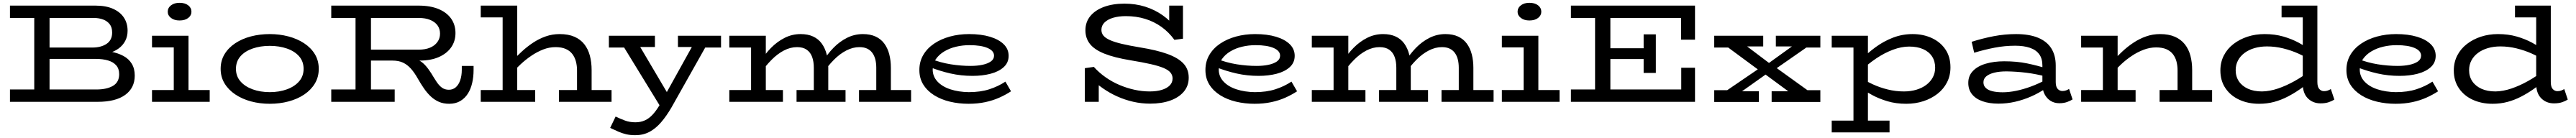

<svg xmlns="http://www.w3.org/2000/svg" viewBox="-20 -726 18351 984"><path d="M51 0V-88H667Q741 -88 785 -114Q829 -140 829 -197Q829 -236 808 -260Q787 -284 749.5 -295Q712 -306 663 -306H296V-387H638Q700 -387 739.5 -413.5Q779 -440 779 -494Q779 -531 761.5 -553.5Q744 -576 714.5 -587Q685 -598 648 -598H51V-686H660Q735 -686 786 -663Q837 -640 863 -600Q889 -560 889 -507Q889 -467 872.5 -435Q856 -403 825.5 -380.5Q795 -358 753 -346.5Q711 -335 662 -335V-367Q720 -367 770 -357.5Q820 -348 858.5 -327.5Q897 -307 918.5 -272Q940 -237 940 -187Q940 -99 872 -49.5Q804 0 676 0ZM224 -50V-636H333V-50Z M1218 -24V-471H1323V-24ZM1063 0V-84H1474V0ZM1063 -388V-471H1298V-388ZM1259 -580Q1222 -580 1198.5 -598Q1175 -616 1175 -642Q1175 -670 1198.5 -688Q1222 -706 1259 -706Q1298 -706 1321 -688Q1344 -670 1344 -642Q1344 -616 1321 -598Q1298 -580 1259 -580Z M1902 14Q1831 14 1768 -3Q1705 -20 1656.5 -52.5Q1608 -85 1580 -131Q1552 -177 1552 -235Q1552 -294 1580 -340Q1608 -386 1656.5 -418Q1705 -450 1768 -466.5Q1831 -483 1902 -483Q1971 -483 2034 -466.5Q2097 -450 2146 -418Q2195 -386 2223 -340Q2251 -294 2251 -235Q2251 -177 2223.5 -131Q2196 -85 2148 -52.5Q2100 -20 2036.5 -3Q1973 14 1902 14ZM1902 -69Q1969 -69 2024 -89Q2079 -109 2111 -146Q2143 -183 2143 -235Q2143 -288 2111 -324.5Q2079 -361 2024 -380Q1969 -399 1902 -399Q1835 -399 1780 -380Q1725 -361 1693 -324.5Q1661 -288 1661 -235Q1661 -183 1693 -146Q1725 -109 1780 -89Q1835 -69 1902 -69Z M2587 -294V-372H2964Q3010 -372 3043.5 -386Q3077 -400 3096 -426Q3115 -452 3115 -486Q3115 -520 3097 -545Q3079 -570 3045 -584Q3011 -598 2964 -598H2340V-686H2962Q3045 -686 3103.5 -662Q3162 -638 3193.5 -594Q3225 -550 3225 -490Q3225 -432 3194 -388Q3163 -344 3106 -319Q3049 -294 2968 -294ZM2340 0V-88H2792V0ZM2513 -49V-635H2623V-49ZM3180 14Q3139 14 3107 0Q3075 -14 3049 -38.5Q3023 -63 3000.5 -95.5Q2978 -128 2957 -165Q2933 -208 2907.5 -236.5Q2882 -265 2851 -279.5Q2820 -294 2777 -294H2654L2662 -319H2846Q2884 -319 2913.5 -313.5Q2943 -308 2966.5 -295Q2990 -282 3010.5 -259.5Q3031 -237 3052 -204Q3073 -169 3090.5 -142.5Q3108 -116 3128.5 -101Q3149 -86 3178 -86Q3207 -86 3227.5 -104Q3248 -122 3259 -154.5Q3270 -187 3270 -228V-256H3354V-226Q3354 -178 3344 -134.5Q3334 -91 3313 -58Q3292 -25 3259 -5.5Q3226 14 3180 14Z M4091 0V-224Q4091 -258 4083 -288Q4075 -318 4057.5 -341Q4040 -364 4010.5 -377Q3981 -390 3938 -390Q3893 -390 3849.5 -373Q3806 -356 3765.5 -328.5Q3725 -301 3689.5 -268Q3654 -235 3625 -202V-286Q3659 -323 3697.5 -358.5Q3736 -394 3778.5 -422Q3821 -450 3868 -466.5Q3915 -483 3967 -483Q4029 -483 4072.5 -464Q4116 -445 4143 -410.5Q4170 -376 4182.5 -329Q4195 -282 4195 -226V0ZM3405 0V-84H3793V0ZM3962 0V-84H4337V0ZM3665 -686V0H3561V-602H3405V-686Z M4506 238Q4469 238 4440 231Q4411 224 4384 212Q4357 200 4327 186L4366 105Q4399 121 4432.5 133.5Q4466 146 4507 146Q4544 146 4574 132.5Q4604 119 4629.5 91.5Q4655 64 4680 22L4944 -454H5042L4764 40Q4728 102 4689.5 146.5Q4651 191 4606.5 214.5Q4562 238 4506 238ZM4700 59 4393 -442H4511L4766 -10ZM4318 -387V-471H4646V-391H4478L4470 -387ZM4810 -391V-471H5117V-387H4971L4960 -391Z M5176 -387V-471H5406V-387ZM5331 -24V-471H5436V-24ZM5176 0V-84H5558V0ZM5778 -24V-243Q5778 -287 5766 -320Q5754 -353 5727.5 -371.5Q5701 -390 5659 -390Q5611 -390 5565 -366Q5519 -342 5477 -299.5Q5435 -257 5397 -203V-286Q5430 -341 5474 -385.5Q5518 -430 5571 -456.5Q5624 -483 5684 -483Q5736 -483 5773.5 -465.5Q5811 -448 5834.5 -415.5Q5858 -383 5869.5 -339Q5881 -295 5881 -242V-24ZM5655 0V-84H6004V0ZM6223 -24V-243Q6223 -276 6216 -303Q6209 -330 6194.5 -349.5Q6180 -369 6157.5 -379.5Q6135 -390 6103 -390Q6056 -390 6009.5 -366Q5963 -342 5921 -299.5Q5879 -257 5842 -203V-286Q5875 -341 5918.5 -385.5Q5962 -430 6015 -456.5Q6068 -483 6128 -483Q6180 -483 6218 -465.5Q6256 -448 6280 -415.5Q6304 -383 6315.5 -339Q6327 -295 6327 -242V-24ZM6100 0V-84H6471V0Z M6880 14Q6811 14 6748 -1Q6685 -16 6636 -46.5Q6587 -77 6558.5 -122Q6530 -167 6530 -227Q6530 -287 6558 -334.5Q6586 -382 6635 -415Q6684 -448 6748 -465.5Q6812 -483 6884 -483Q6970 -483 7033 -464Q7096 -445 7131 -410.5Q7166 -376 7166 -328Q7166 -279 7130.5 -247Q7095 -215 7037 -200Q6979 -185 6909 -185Q6827 -185 6752 -202Q6677 -219 6606 -247V-308Q6681 -279 6753.5 -267.5Q6826 -256 6895 -256Q6942 -256 6979.5 -264Q7017 -272 7039.5 -288Q7062 -304 7062 -329Q7062 -364 7015.5 -384Q6969 -404 6887 -404Q6838 -404 6791.5 -393Q6745 -382 6707.5 -359.5Q6670 -337 6647.5 -304.5Q6625 -272 6625 -230Q6625 -181 6659 -144.5Q6693 -108 6751.5 -89Q6810 -70 6882 -69Q6965 -69 7028.5 -89.5Q7092 -110 7143 -144L7183 -75Q7145 -50 7099 -29.5Q7053 -9 6998.5 2.5Q6944 14 6880 14Z M8174 13Q8112 13 8053 -0.5Q7994 -14 7939.5 -38.5Q7885 -63 7836.5 -97Q7788 -131 7748 -171L7808 -163V0H7709V-240L7773 -249Q7811 -207 7857.5 -174.5Q7904 -142 7956 -120Q8008 -98 8062.5 -86Q8117 -74 8171 -74Q8220 -74 8256.5 -85Q8293 -96 8313.5 -116.5Q8334 -137 8334 -167Q8334 -190 8319 -208.5Q8304 -227 8269.5 -241.5Q8235 -256 8177.5 -269Q8120 -282 8035 -296Q7919 -315 7848 -343.5Q7777 -372 7745 -413Q7713 -454 7713 -510Q7713 -569 7748 -611.5Q7783 -654 7845.5 -677Q7908 -700 7991 -700Q8070 -700 8138.5 -678.5Q8207 -657 8263.5 -617Q8320 -577 8363 -521L8310 -520V-686H8408V-450L8347 -442Q8307 -497 8254.5 -534.5Q8202 -572 8138.5 -591.5Q8075 -611 8001 -611Q7950 -611 7911 -599.5Q7872 -588 7849.5 -566Q7827 -544 7827 -513Q7827 -490 7841 -472.5Q7855 -455 7887 -440.5Q7919 -426 7971.5 -413.5Q8024 -401 8102 -388Q8220 -369 8296.5 -341.5Q8373 -314 8411 -273.5Q8449 -233 8449 -172Q8449 -114 8414 -72.5Q8379 -31 8317.5 -9Q8256 13 8174 13Z M8918 14Q8849 14 8786 -1Q8723 -16 8674 -46.5Q8625 -77 8596.5 -122Q8568 -167 8568 -227Q8568 -287 8596 -334.5Q8624 -382 8673 -415Q8722 -448 8786 -465.5Q8850 -483 8922 -483Q9008 -483 9071 -464Q9134 -445 9169 -410.5Q9204 -376 9204 -328Q9204 -279 9168.5 -247Q9133 -215 9075 -200Q9017 -185 8947 -185Q8865 -185 8790 -202Q8715 -219 8644 -247V-308Q8719 -279 8791.5 -267.5Q8864 -256 8933 -256Q8980 -256 9017.5 -264Q9055 -272 9077.5 -288Q9100 -304 9100 -329Q9100 -364 9053.5 -384Q9007 -404 8925 -404Q8876 -404 8829.5 -393Q8783 -382 8745.5 -359.5Q8708 -337 8685.5 -304.5Q8663 -272 8663 -230Q8663 -181 8697 -144.5Q8731 -108 8789.5 -89Q8848 -70 8920 -69Q9003 -69 9066.5 -89.5Q9130 -110 9181 -144L9221 -75Q9183 -50 9137 -29.5Q9091 -9 9036.5 2.5Q8982 14 8918 14Z M9326 -387V-471H9556V-387ZM9481 -24V-471H9586V-24ZM9326 0V-84H9708V0ZM9928 -24V-243Q9928 -287 9916 -320Q9904 -353 9877.5 -371.5Q9851 -390 9809 -390Q9761 -390 9715 -366Q9669 -342 9627 -299.5Q9585 -257 9547 -203V-286Q9580 -341 9624 -385.5Q9668 -430 9721 -456.5Q9774 -483 9834 -483Q9886 -483 9923.5 -465.5Q9961 -448 9984.5 -415.5Q10008 -383 10019.5 -339Q10031 -295 10031 -242V-24ZM9805 0V-84H10154V0ZM10373 -24V-243Q10373 -276 10366 -303Q10359 -330 10344.5 -349.5Q10330 -369 10307.5 -379.5Q10285 -390 10253 -390Q10206 -390 10159.5 -366Q10113 -342 10071 -299.5Q10029 -257 9992 -203V-286Q10025 -341 10068.5 -385.5Q10112 -430 10165 -456.5Q10218 -483 10278 -483Q10330 -483 10368 -465.5Q10406 -448 10430 -415.5Q10454 -383 10465.5 -339Q10477 -295 10477 -242V-24ZM10250 0V-84H10621V0Z M10835 -24V-471H10940V-24ZM10680 0V-84H11091V0ZM10680 -388V-471H10915V-388ZM10876 -580Q10839 -580 10815.5 -598Q10792 -616 10792 -642Q10792 -670 10815.5 -688Q10839 -706 10876 -706Q10915 -706 10938 -688Q10961 -670 10961 -642Q10961 -616 10938 -598Q10915 -580 10876 -580Z M11172 0V-88H11958V-243H12056V0ZM11344 -49V-631H11453V-49ZM11391 -305V-382H11738V-305ZM11690 -206V-481H11777V-206ZM11957 -443V-598H11172V-686H12056V-443Z M12246 -56 12548 -262H12562L12773 -414H12888L12595 -210H12581L12364 -56ZM12193 1V-83H12322L12328 -75H12511V1ZM12602 1V-75H12811L12817 -83H12949V1ZM12193 -387V-471H12542V-395H12332L12326 -387ZM12745 -57 12536 -211H12531L12256 -414H12402L12606 -260H12611L12893 -57ZM12632 -395V-471H12949V-387H12820L12815 -395Z M13561 14Q13488 14 13427.5 -4Q13367 -22 13318 -48.5Q13269 -75 13232 -101V-175Q13271 -149 13321.5 -125.5Q13372 -102 13429 -88Q13486 -74 13544 -74Q13593 -74 13634 -86.5Q13675 -99 13704.5 -121.5Q13734 -144 13750.5 -175Q13767 -206 13767 -243Q13767 -290 13744.5 -324Q13722 -358 13680.5 -376Q13639 -394 13582 -394Q13527 -394 13466.5 -371.5Q13406 -349 13346.5 -309Q13287 -269 13232 -216V-293Q13283 -346 13341.5 -389Q13400 -432 13466.5 -457.5Q13533 -483 13606 -483Q13682 -483 13743.5 -454.5Q13805 -426 13840.5 -373Q13876 -320 13876 -246Q13876 -187 13851.5 -139Q13827 -91 13783.5 -57Q13740 -23 13683 -4.5Q13626 14 13561 14ZM13030 218V134H13442V218ZM13185 196V-471H13288V196ZM13030 -387V-471H13282V-387Z M14651 10Q14617 10 14590 -6.5Q14563 -23 14547 -53.5Q14531 -84 14531 -125V-259Q14531 -308 14508.5 -339Q14486 -370 14442.5 -385Q14399 -400 14337 -400Q14263 -400 14190.5 -386Q14118 -372 14045 -350L14027 -428Q14106 -453 14184.5 -468Q14263 -483 14343 -483Q14437 -483 14500 -457Q14563 -431 14594.5 -381Q14626 -331 14626 -259V-141Q14626 -107 14640 -92Q14654 -77 14674 -77Q14688 -77 14700 -81.5Q14712 -86 14721 -92L14746 -17Q14730 -7 14706.5 1.5Q14683 10 14651 10ZM14218 13Q14153 13 14104.5 -4Q14056 -21 14029.5 -54Q14003 -87 14003 -135Q14003 -186 14036.5 -220.5Q14070 -255 14128 -272Q14186 -289 14259 -289Q14349 -289 14421.5 -274Q14494 -259 14557 -239V-180Q14485 -199 14415.5 -207.5Q14346 -216 14275 -217Q14225 -217 14188.5 -208Q14152 -199 14131.5 -182Q14111 -165 14111 -139Q14111 -115 14127.5 -99Q14144 -83 14175 -75.5Q14206 -68 14248 -68Q14293 -68 14344 -78.5Q14395 -89 14449.5 -109Q14504 -129 14557 -158L14555 -96Q14507 -63 14451.5 -38.5Q14396 -14 14337 -0.5Q14278 13 14218 13Z M15494 0V-224Q15494 -257 15486.5 -286.5Q15479 -316 15461.5 -339Q15444 -362 15414.5 -375Q15385 -388 15341 -388Q15297 -388 15253 -371.5Q15209 -355 15168.5 -328Q15128 -301 15092.5 -268Q15057 -235 15028 -201V-286Q15062 -323 15100 -358.5Q15138 -394 15180.5 -422Q15223 -450 15270 -466.5Q15317 -483 15369 -483Q15431 -483 15474.5 -464Q15518 -445 15545.5 -410.5Q15573 -376 15585.5 -329Q15598 -282 15598 -226V0ZM14807 0V-84H15195V0ZM14962 0V-471H15067V0ZM14807 -387V-471H15045V-387ZM15366 0V-84H15740V0Z M16075 14Q15997 14 15934.5 -14.5Q15872 -43 15835.5 -96.5Q15799 -150 15799 -223Q15799 -282 15823.5 -330Q15848 -378 15892 -412Q15936 -446 15992.5 -464.5Q16049 -483 16114 -483Q16187 -483 16247.5 -465.5Q16308 -448 16357 -421.5Q16406 -395 16443 -369V-295Q16404 -322 16353.5 -344.5Q16303 -367 16246 -381Q16189 -395 16131 -395Q16083 -395 16042 -383Q16001 -371 15971 -348.5Q15941 -326 15924.5 -295Q15908 -264 15908 -226Q15908 -180 15931 -146Q15954 -112 15996 -93Q16038 -74 16096 -74Q16151 -75 16210 -95Q16269 -115 16328.5 -148.5Q16388 -182 16443 -224V-147Q16405 -117 16364 -88.5Q16323 -60 16277.5 -36.5Q16232 -13 16182 0.5Q16132 14 16075 14ZM16513 11Q16458 11 16422 -25Q16386 -61 16386 -129V-686H16490V-142Q16490 -106 16504 -91Q16518 -76 16537 -76Q16553 -76 16564.5 -80.5Q16576 -85 16586 -91L16611 -16Q16594 -5 16570 3Q16546 11 16513 11ZM16235 -602V-686H16475V-602Z M17047 14Q16978 14 16915 -1Q16852 -16 16803 -46.5Q16754 -77 16725.5 -122Q16697 -167 16697 -227Q16697 -287 16725 -334.5Q16753 -382 16802 -415Q16851 -448 16915 -465.5Q16979 -483 17051 -483Q17137 -483 17200 -464Q17263 -445 17298 -410.5Q17333 -376 17333 -328Q17333 -279 17297.5 -247Q17262 -215 17204 -200Q17146 -185 17076 -185Q16994 -185 16919 -202Q16844 -219 16773 -247V-308Q16848 -279 16920.5 -267.5Q16993 -256 17062 -256Q17109 -256 17146.5 -264Q17184 -272 17206.5 -288Q17229 -304 17229 -329Q17229 -364 17182.5 -384Q17136 -404 17054 -404Q17005 -404 16958.5 -393Q16912 -382 16874.5 -359.5Q16837 -337 16814.5 -304.5Q16792 -272 16792 -230Q16792 -181 16826 -144.5Q16860 -108 16918.5 -89Q16977 -70 17049 -69Q17132 -69 17195.5 -89.5Q17259 -110 17310 -144L17350 -75Q17312 -50 17266 -29.5Q17220 -9 17165.5 2.5Q17111 14 17047 14Z M17738 14Q17660 14 17597.5 -14.5Q17535 -43 17498.5 -96.5Q17462 -150 17462 -223Q17462 -282 17486.5 -330Q17511 -378 17555 -412Q17599 -446 17655.5 -464.5Q17712 -483 17777 -483Q17850 -483 17910.5 -465.5Q17971 -448 18020 -421.5Q18069 -395 18106 -369V-295Q18067 -322 18016.5 -344.5Q17966 -367 17909 -381Q17852 -395 17794 -395Q17746 -395 17705 -383Q17664 -371 17634 -348.5Q17604 -326 17587.5 -295Q17571 -264 17571 -226Q17571 -180 17594 -146Q17617 -112 17659 -93Q17701 -74 17759 -74Q17814 -75 17873 -95Q17932 -115 17991.5 -148.5Q18051 -182 18106 -224V-147Q18068 -117 18027 -88.5Q17986 -60 17940.5 -36.5Q17895 -13 17845 0.5Q17795 14 17738 14ZM18176 11Q18121 11 18085 -25Q18049 -61 18049 -129V-686H18153V-142Q18153 -106 18167 -91Q18181 -76 18200 -76Q18216 -76 18227.5 -80.5Q18239 -85 18249 -91L18274 -16Q18257 -5 18233 3Q18209 11 18176 11ZM17898 -602V-686H18138V-602Z"/></svg>

Font: BioRhyme SemiExpanded
Style: Regular
Weight: 400
Width: 6
Designer: Aoife Mooney
Foundry: Aoife Mooney Type
Version: Version 1.600;gftools[0.9.33]